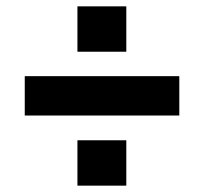

<svg xmlns="http://www.w3.org/2000/svg" viewBox="-20 -652 642 605"><path d="M378 -210V-67H224V-210ZM378 -632V-489H224V-632ZM58 -412H545V-288H58Z"/></svg>

Font: Pathway Extreme 28pt ExtraBold
Style: Regular
Weight: 800
Designer: Eduardo Rodriguez Tunni
Foundry: Eduardo Rodriguez Tunni
Version: Version 1.001;gftools[0.9.26]